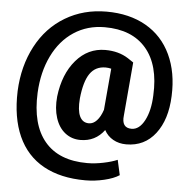

<svg xmlns="http://www.w3.org/2000/svg" viewBox="-60 -747 1015 1028"><g transform="rotate(5 448.0 -233.0)"><path d="M857.4 -268.6Q852.5 -141.1 793.9 -65.4Q735.4 10.3 637.7 10.3Q597.7 10.3 566.9 -7.1Q536.1 -24.4 519 -56.2Q471.2 8.3 390.6 8.3Q343.8 8.3 308.6 -19.3Q273.4 -46.9 257.1 -97.7Q240.7 -148.4 247.1 -212.9Q261.7 -335 325.7 -409.2Q389.6 -483.4 482.4 -483.4Q554.2 -483.4 606 -450.2L636.7 -429.7L611.8 -143.1Q603.5 -75.2 658.7 -75.2Q700.2 -75.2 728.3 -128.2Q756.3 -181.2 759.3 -263.7Q767.6 -426.8 691.7 -515.6Q615.7 -604.5 469.2 -604.5Q376 -604.5 303.5 -556.9Q231 -509.3 188.7 -422.1Q146.5 -335 141.1 -223.6Q133.3 -52.7 209.5 37.8Q285.6 128.4 438 128.4Q479 128.4 524.9 118.9Q570.8 109.4 599.6 96.7L617.7 177.7Q587.9 197.3 537.4 209.2Q486.8 221.2 436 221.2Q302.7 221.2 210.7 170.2Q118.7 119.1 73.7 19Q28.8 -81.1 33.7 -223.6Q39.6 -358.4 95.9 -465.1Q152.3 -571.8 250.2 -630.1Q348.1 -688.5 471.2 -688.5Q594.2 -688.5 683.6 -637.5Q772.9 -586.4 817.9 -490.7Q862.8 -395 857.4 -268.6ZM369.1 -212.9Q363.8 -149.4 379.2 -116.9Q394.5 -84.5 428.7 -84.5Q451.7 -84.5 470.9 -105Q490.2 -125.5 502.9 -163.6L522.5 -386.2Q507.8 -390.1 492.2 -390.1Q437.5 -390.1 408 -347.4Q378.4 -304.7 369.1 -212.9Z"/></g></svg>

Font: Roboto Black
Style: Regular
Weight: 900
Designer: Google
Version: Version 2.134; 2016